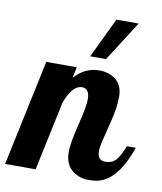

<svg xmlns="http://www.w3.org/2000/svg" viewBox="-122 -818 754 892"><g transform="rotate(10 254.5 -372.0)"><path d="M380.9 -133.8Q380.9 -90.8 417.5 -90.8Q451.2 -90.8 469.2 -112.3Q487.3 -133.8 504.9 -179.2H546.9Q488.8 -10.7 389.6 3.9Q374 5.9 351.1 5.9Q328.1 5.9 305.7 -3.9Q243.2 -30.3 243.2 -106.9Q243.2 -147.9 265.6 -237.8Q288.1 -327.6 288.1 -361.8Q288.1 -413.1 252 -413.1Q215.8 -413.1 187.5 -356Q179.2 -339.8 173.8 -320.8L106 0H-38.1L67.9 -500H211.9L201.2 -448.2Q250 -503.9 317.9 -503.9Q365.7 -503.9 397.5 -477.5Q429.2 -451.2 429.2 -399.4Q429.2 -347.7 412.6 -282.2L388.7 -185.5Q380.9 -153.8 380.9 -133.8ZM264.2 -561 355 -750H460L338.9 -561Z"/></g></svg>

Font: UVF Lobster12
Style: Regular
Weight: 400
Designer: Pablo Impallari
Foundry: Pablo Impallari. www.impallari.com
Version: Version 1.004